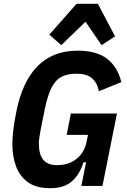

<svg xmlns="http://www.w3.org/2000/svg" viewBox="-20 -976 665 1008"><path d="M407 0 432 -124H418Q399 -61 358 -24.5Q317 12 244 12Q170 12 126.5 -19.5Q83 -51 64 -103.5Q45 -156 45 -219Q45 -250 48.5 -281Q52 -312 57 -342.5Q62 -373 68 -401Q83 -472 109.5 -529Q136 -586 175 -626.5Q214 -667 267 -688.5Q320 -710 389 -710Q486 -710 541.5 -668Q597 -626 617 -545L499 -497Q491 -541 463 -565Q435 -589 382 -589Q334 -589 302.5 -572.5Q271 -556 250.5 -515.5Q230 -475 215 -403L194 -298Q190 -276 187 -256.5Q184 -237 184 -224Q184 -164 207.5 -136.5Q231 -109 280 -109Q322 -109 354 -124.5Q386 -140 406 -166.5Q426 -193 433 -225L442 -268H330L352 -380H594L518 0ZM382 -956H494L584 -785L513 -739L429 -862L302 -739L239 -794Z"/></svg>

Font: IBM Plex Sans Condensed
Style: Bold Italic
Weight: 700
Width: 3
Italic angle: -11.31°
Designer: Mike Abbink, Paul van der Laan, Pieter van Rosmalen
Foundry: Bold Monday
Version: Version 3.201